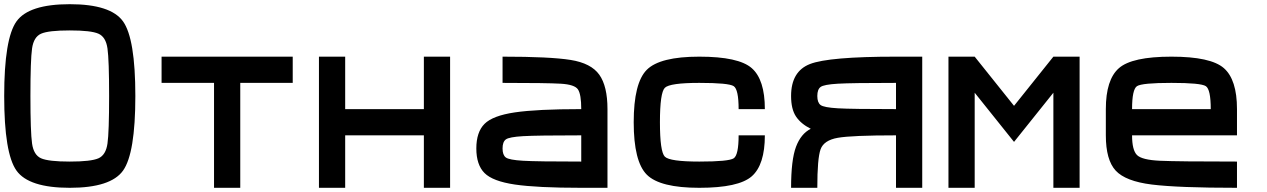

<svg xmlns="http://www.w3.org/2000/svg" viewBox="-20 -895 6040 915"><path d="M500 -437.5Q500 -609.4 492.2 -664.1Q484.4 -718.8 449.2 -734.4Q414.1 -750 312.5 -750Q210.9 -750 175.8 -734.4Q140.6 -718.8 132.8 -664.1Q125 -609.4 125 -437.5Q125 -265.6 132.8 -210.9Q140.6 -156.2 175.8 -140.6Q210.9 -125 312.5 -125Q414.1 -125 449.2 -140.6Q484.4 -156.2 492.2 -210.9Q500 -265.6 500 -437.5ZM625 -437.5Q625 -164.1 566.4 -82Q507.8 0 312.5 0Q117.2 0 58.6 -82Q0 -164.1 0 -437.5Q0 -710.9 58.6 -793Q117.2 -875 312.5 -875Q507.8 -875 566.4 -793Q625 -710.9 625 -437.5Z M1375 -625V-500H1125V0H1000V-500H750V-625Z M1625 -375H2000V-625H2125V0H2000V-250H1625V0H1500V-625H1625Z M2750 -125V-250Q2539.1 -250 2472.7 -246.1Q2406.2 -242.2 2390.6 -230.5Q2375 -218.8 2375 -187.5Q2375 -156.2 2390.6 -144.5Q2406.2 -132.8 2472.7 -128.9Q2539.1 -125 2750 -125ZM2875 -375V0H2750Q2539.1 0 2433.6 -15.6Q2328.1 -31.2 2289.1 -70.3Q2250 -109.4 2250 -187.5Q2250 -265.6 2289.1 -304.7Q2328.1 -343.8 2433.6 -359.4Q2539.1 -375 2750 -375Q2750 -445.3 2734.4 -468.8Q2718.8 -492.2 2652.3 -496.1Q2585.9 -500 2375 -500V-625Q2601.6 -625 2699.2 -609.4Q2796.9 -593.8 2835.9 -539.1Q2875 -484.4 2875 -375Z M3000 -312.5Q3000 -500 3062.5 -562.5Q3125 -625 3312.5 -625Q3500 -625 3562.5 -570.3Q3625 -515.6 3625 -375H3500Q3500 -468.8 3476.6 -484.4Q3453.1 -500 3312.5 -500Q3171.9 -500 3148.4 -476.6Q3125 -453.1 3125 -312.5Q3125 -171.9 3148.4 -148.4Q3171.9 -125 3312.5 -125Q3453.1 -125 3476.6 -140.6Q3500 -156.2 3500 -250H3625Q3625 -109.4 3562.5 -54.7Q3500 0 3312.5 0Q3125 0 3062.5 -62.5Q3000 -125 3000 -312.5Z M3750 -437.5Q3750 -554.7 3839.8 -589.8Q3929.7 -625 4250 -625H4375V0H4250V-250Q4039.1 -250 3972.7 -238.3Q3906.2 -226.6 3890.6 -183.6Q3875 -140.6 3875 0H3750Q3750 -132.8 3773.4 -195.3Q3796.9 -257.8 3843.8 -281.2Q3796.9 -304.7 3773.4 -339.8Q3750 -375 3750 -437.5ZM4250 -500Q4039.1 -500 3972.7 -496.1Q3906.2 -492.2 3890.6 -480.5Q3875 -468.8 3875 -437.5Q3875 -406.2 3890.6 -394.5Q3906.2 -382.8 3972.7 -378.9Q4039.1 -375 4250 -375Z M4625 -625 4812.5 -390.6 5000 -625H5125V0H5000V-453.1L4812.5 -218.8L4625 -453.1V0H4500V-625Z M5750 -375Q5750 -468.8 5726.6 -484.4Q5703.1 -500 5562.5 -500Q5421.9 -500 5398.4 -484.4Q5375 -468.8 5375 -375ZM5250 -250V-375Q5250 -515.6 5312.5 -570.3Q5375 -625 5562.5 -625Q5750 -625 5812.5 -570.3Q5875 -515.6 5875 -375V-250H5375Q5375 -179.7 5398.4 -156.2Q5421.9 -132.8 5507.8 -128.9Q5593.8 -125 5875 -125V0Q5593.8 0 5468.8 -15.6Q5343.8 -31.2 5296.9 -82Q5250 -132.8 5250 -250Z"/></svg>

Font: CraftyPE
Style: Regular
Weight: 400
Designer: Erek Butcher
Foundry: Haunted Coop
Version: Version 0.018;April 4, 2024;FontCreator 15.0.0.2962 64-bit